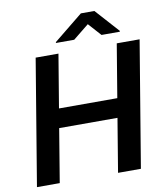

<svg xmlns="http://www.w3.org/2000/svg" viewBox="-98 -1012 945 1093"><g transform="rotate(-10 374.0 -465.5)"><path d="M26.3 0 147 -727.3H278.8L227.6 -419.4H564.6L615.8 -727.3H747.9L627.1 0H495L546.2 -308.9H209.2L158 0ZM380.7 -789.4 472.3 -863.3 538.7 -789.4H644.5L645.1 -794.4L522.3 -930.8H444.2L275.8 -794.4L275.2 -789.4Z"/></g></svg>

Font: Inter UI Semi Bold
Style: Italic
Weight: 600
Italic angle: -9.39999°
Designer: Rasmus Andersson
Foundry: rsms
Version: 3.2;8d6f07862